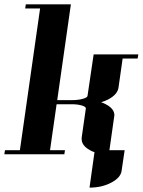

<svg xmlns="http://www.w3.org/2000/svg" viewBox="-20 -712 658 886"><path d="M0 0 2.9 -19H71.8L165 -672.9H96.2L99.1 -691.9H307.1L244.1 -250H313Q340.8 -250 361.8 -255.9Q382.3 -261.7 383.8 -269L412.1 -460.9H618.2L615.2 -441.9H545.9L526.9 -308.1Q522.5 -275.9 479 -252.9Q460.9 -244.1 446.8 -240.2Q460.4 -235.8 475.1 -227.1Q507.8 -207.5 507.8 -180.2Q507.8 -179.2 507.3 -176.5Q506.8 -173.8 506.8 -172.9L484.9 -19H555.2L541 77.1Q536.6 107.9 493.2 130.9Q449.7 153.8 393.1 153.8L416 -9.8Q403.8 -13.2 390.1 -22Q356.9 -42 356.9 -69.8V-77.1L376 -210.9Q377 -214.8 372.3 -218.5Q367.7 -222.2 357.9 -225.1Q338.4 -231 310.1 -231H241.2L210.9 -19H279.8L276.9 0Z"/></svg>

Font: Hjet
Style: Italic
Weight: 400
Designer: T. Christopher White
Version: Version 1.2